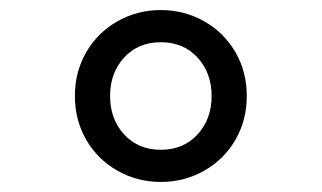

<svg xmlns="http://www.w3.org/2000/svg" viewBox="-20 -730 640 382"><path d="M129 -539Q129 -587 151.5 -626Q174 -665 213.5 -687.5Q253 -710 300 -710Q347 -710 386.5 -687.5Q426 -665 448.5 -626Q471 -587 471 -539Q471 -491 448.5 -452Q426 -413 386.5 -390.5Q347 -368 300 -368Q253 -368 213.5 -390.5Q174 -413 151.5 -452Q129 -491 129 -539ZM401 -539Q401 -585 373 -615.5Q345 -646 300 -646Q255 -646 227 -615.5Q199 -585 199 -539Q199 -493 227 -462.5Q255 -432 300 -432Q345 -432 373 -462.5Q401 -493 401 -539Z"/></svg>

Font: iA Writer Mono V
Style: Regular
Weight: 400
Designer: Mike Abbink, Paul van der Laan, Pieter van Rosmalen
Foundry: Bold Monday
Version: Version 2.000